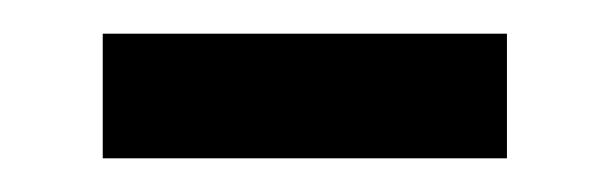

<svg xmlns="http://www.w3.org/2000/svg" viewBox="-20 -325 362 114"><path d="M41 -305V-231H281V-305Z"/></svg>

Font: Noto Sans Syriac Western
Style: Regular
Weight: 400
Designer: Patrick Giasson and the Monotype Design Team
Foundry: Monotype Imaging Inc.
Version: Version 3.000